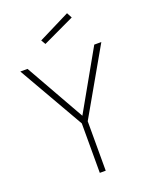

<svg xmlns="http://www.w3.org/2000/svg" viewBox="-167 -1010 862 1098"><g transform="rotate(-20 263.5 -461.0)"><path d="M281 0H245V-301L16 -700H60L263 -341L466 -700H509L281 -301ZM205 -799 189 -826 381 -922 398 -890Z"/></g></svg>

Font: Storia Sans Thin
Style: Regular
Weight: 100
Designer: Accademia di Belle Arti di Urbino and others
Foundry: Accademia di Belle Arti di Urbino and others.
Version: Version 60.001;May 25, 2020;FontCreator 12.0.0.2522 64-bit